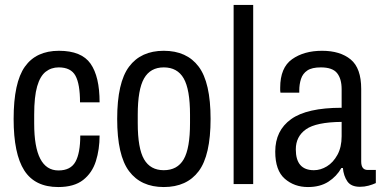

<svg xmlns="http://www.w3.org/2000/svg" viewBox="-20 -743 1540 775"><path d="M215 12Q121 12 78 -55Q35 -122 35 -263Q35 -410 80.5 -474Q126 -538 218 -538Q309 -538 345.5 -486Q382 -434 382 -330H303Q303 -404 284.5 -437.5Q266 -471 217 -471Q187 -471 164.5 -453.5Q142 -436 130 -394.5Q118 -353 118 -280V-244Q118 -55 216 -55Q265 -55 284.5 -90Q304 -125 304 -196H382Q382 -140 367 -92.5Q352 -45 315.5 -16.5Q279 12 215 12Z M641 12Q549 12 501 -52Q453 -116 453 -263Q453 -410 501 -474Q549 -538 641 -538Q734 -538 782 -474Q830 -410 830 -263Q830 -116 782 -52Q734 12 641 12ZM641 -56Q696 -56 721.5 -100Q747 -144 747 -246V-280Q747 -382 721.5 -426.5Q696 -471 641 -471Q587 -471 561.5 -426.5Q536 -382 536 -280V-246Q536 -144 561.5 -100Q587 -56 641 -56Z M923 0V-723H1002V0Z M1223 12Q1168 12 1129.5 -21.5Q1091 -55 1091 -131Q1091 -216 1155 -262Q1219 -308 1359 -308V-383Q1359 -425 1340.5 -448Q1322 -471 1275 -471Q1239 -471 1220.5 -458.5Q1202 -446 1195 -424.5Q1188 -403 1188 -378V-369H1112Q1111 -373 1111 -378Q1111 -383 1111 -389Q1111 -470 1159 -504Q1207 -538 1280 -538Q1353 -538 1395.5 -503Q1438 -468 1438 -384V-91Q1438 -57 1464 -57H1497V-4Q1484 2 1467.5 6.5Q1451 11 1433 11Q1397 11 1382 -11Q1367 -33 1364 -65H1358Q1339 -31 1305.5 -9.5Q1272 12 1223 12ZM1247 -56Q1274 -56 1299.5 -71.5Q1325 -87 1342 -118Q1359 -149 1359 -193V-251Q1256 -250 1215 -221Q1174 -192 1174 -140Q1174 -56 1247 -56Z"/></svg>

Font: Archivo Condensed
Style: Regular
Weight: 400
Width: 3
Designer: Hector Gatti
Foundry: Omnibus-Type
Version: Version 2.001; ttfautohint (v1.8.3)